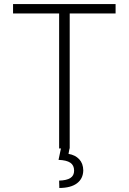

<svg xmlns="http://www.w3.org/2000/svg" viewBox="-20 -727 631 940"><path d="M43.9 -707H545.9V-661.1H321.3V0H320.3L315.4 26.4Q348.1 31.7 367.7 52.5Q387.2 73.2 387.7 107.4Q386.7 147.9 356.9 170.4Q327.1 192.9 270.5 193.4L269.5 157.2Q306.2 156.2 324.5 144.5Q342.8 132.8 342.8 108.4Q342.8 82 324.2 69.6Q305.7 57.1 266.6 55.7L278.3 0H269.5V-661.1H43.9Z"/></svg>

Font: Pretendard GOV ExtraLight
Style: Regular
Weight: 200
Designer: Base glyphs from Inter by Rasmus Andersson; Hangeul glyphs from Noto Sans CJK(Source Han Sans) by Jang Soo-young and Kan
Foundry: Kil Hyung-jin
Version: Version 1.309